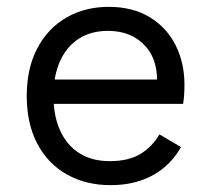

<svg xmlns="http://www.w3.org/2000/svg" viewBox="-20 -530 617 560"><path d="M302 10Q231 10 175.5 -21Q120 -52 89 -110.5Q58 -169 58 -250Q58 -331 89 -389.5Q120 -448 174 -479Q228 -510 297 -510Q367 -510 416.5 -480Q466 -450 492 -398.5Q518 -347 518 -283Q518 -266 517 -252Q516 -238 514 -227H110V-298H479L437 -267Q445 -350 404.5 -395Q364 -440 295 -440Q246 -440 210.5 -417.5Q175 -395 155.5 -352.5Q136 -310 136 -250Q136 -191 156 -148Q176 -105 212.5 -82.5Q249 -60 300 -60Q355 -60 389.5 -81Q424 -102 445 -138L508 -101Q489 -67 459.5 -42Q430 -17 390.5 -3.5Q351 10 302 10Z"/></svg>

Font: Work Sans
Style: Regular
Weight: 400
Designer: Wei Huang
Foundry: Wei Huang
Version: Version 2.006; ttfautohint (v1.8.1.43-b0c9)